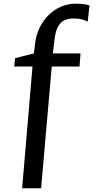

<svg xmlns="http://www.w3.org/2000/svg" viewBox="-20 -843 534 1037"><path d="M99.5 174 155.5 -483.5H57L61.5 -529L163 -554.5L168 -593.5Q172.5 -648.5 193 -691.2Q213.5 -734 244.5 -763.5Q275.5 -793 312.2 -808Q349 -823 386.5 -823Q419.5 -823 438.5 -819.8Q457.5 -816.5 463.5 -813.5L453.5 -725.5Q447 -730.5 428 -736.8Q409 -743 373.5 -743Q347.5 -743 326.5 -732.8Q305.5 -722.5 291.8 -696Q278 -669.5 273.5 -621.5L265.5 -554.5H415L409.5 -483.5H259.5L202 174Z"/></svg>

Font: Merriweather 20pt Medium
Style: Regular
Weight: 500
Version: Version 2.100